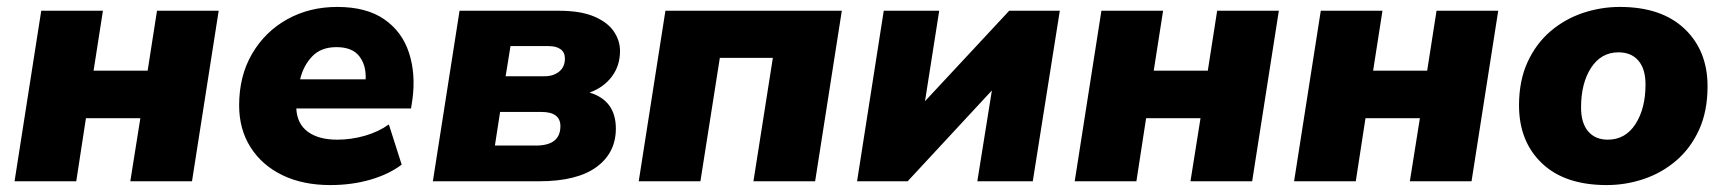

<svg xmlns="http://www.w3.org/2000/svg" viewBox="-20 -523 4984 554"><path d="M22 0 99 -492H277L250 -319H406L433 -492H611L534 0H356L385 -182H228L200 0Z M933 11Q854 11 795 -17.5Q736 -46 703 -98Q670 -150 670 -219Q670 -304 707.5 -368Q745 -432 809 -467.5Q873 -503 953 -503Q1037 -503 1088.5 -467.5Q1140 -432 1160 -371Q1180 -310 1170 -236L1166 -210H835Q837 -166 868 -143Q899 -120 953 -120Q994 -120 1033.5 -131.5Q1073 -143 1102 -164L1139 -48Q1102 -20 1048.5 -4.5Q995 11 933 11ZM951 -387Q906 -387 880.5 -360Q855 -333 846 -294H1035Q1037 -335 1016.5 -361Q996 -387 951 -387Z M1229 0 1306 -492H1592Q1655 -492 1694 -475.5Q1733 -459 1751 -432.5Q1769 -406 1769 -376Q1769 -333 1745 -301.5Q1721 -270 1681 -256Q1757 -233 1757 -152Q1757 -82 1701 -41Q1645 0 1536 0ZM1439 -303H1551Q1577 -303 1593.5 -316.5Q1610 -330 1610 -354Q1610 -372 1597.5 -381Q1585 -390 1563 -390H1453ZM1408 -103H1526Q1597 -103 1597 -159Q1597 -200 1542 -200H1423Z M1823 0 1900 -492H2409L2332 0H2154L2210 -356H2057L2001 0Z M2453 0 2530 -492H2690L2649 -231L2892 -492H3038L2960 0H2800L2842 -262L2599 0Z M3081 0 3158 -492H3336L3309 -319H3465L3492 -492H3670L3593 0H3415L3444 -182H3287L3259 0Z M3714 0 3791 -492H3969L3942 -319H4098L4125 -492H4303L4226 0H4048L4077 -182H3920L3892 0Z M4616 11Q4495 11 4429 -52Q4363 -115 4363 -219Q4363 -290 4387.5 -343.5Q4412 -397 4453.5 -432.5Q4495 -468 4547 -485.5Q4599 -503 4654 -503Q4774 -503 4840.5 -440Q4907 -377 4907 -274Q4907 -202 4882.5 -148.5Q4858 -95 4816.5 -59.5Q4775 -24 4723 -6.5Q4671 11 4616 11ZM4619 -120Q4670 -120 4699 -165Q4728 -210 4728 -279Q4728 -324 4707.5 -348Q4687 -372 4650 -372Q4600 -372 4571 -327.5Q4542 -283 4542 -213Q4542 -168 4562.5 -144Q4583 -120 4619 -120Z"/></svg>

Font: Nunito Sans Black
Style: Italic
Weight: 900
Italic angle: -9°
Designer: Vernon Adams
Foundry: Vernon Adams
Version: Version 3.006; ttfautohint (v1.8.3)